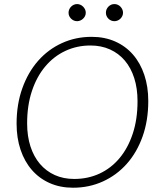

<svg xmlns="http://www.w3.org/2000/svg" viewBox="-20 -892 776 920"><path d="M690.5 -408Q690.5 -314.5 663.2 -238Q636 -161.5 587.5 -107Q539 -52.5 473 -22.5Q407 7.5 330 7.5Q268 7.5 218 -14.8Q168 -37 132.8 -77.5Q97.5 -118 78.5 -174.5Q59.5 -231 59.5 -299.5Q59.5 -392.5 87 -469.2Q114.5 -546 162.8 -600.8Q211 -655.5 276.8 -685.5Q342.5 -715.5 419 -715.5Q481.5 -715.5 531.8 -693.2Q582 -671 617.2 -630.5Q652.5 -590 671.5 -533.2Q690.5 -476.5 690.5 -408ZM639 -407Q639 -468.5 623.2 -517.8Q607.5 -567 578 -601.8Q548.5 -636.5 506.8 -655.2Q465 -674 413.5 -674Q348.5 -674 293 -648Q237.5 -622 196.8 -573.5Q156 -525 133 -456Q110 -387 110 -301Q110 -239.5 126 -190.2Q142 -141 171.5 -106.5Q201 -72 242.5 -53.2Q284 -34.5 335.5 -34.5Q401.5 -34.5 457 -60.2Q512.5 -86 553 -134.5Q593.5 -183 616.2 -251.8Q639 -320.5 639 -407ZM391 -831Q391 -822.5 387.5 -815.2Q384 -808 378.2 -802.5Q372.5 -797 365 -793.8Q357.5 -790.5 349.5 -790.5Q333 -790.5 320.8 -802.5Q308.5 -814.5 308.5 -831Q308.5 -839.5 311.8 -847Q315 -854.5 320.8 -860.2Q326.5 -866 333.8 -869.2Q341 -872.5 349.5 -872.5Q357.5 -872.5 365 -869.2Q372.5 -866 378.2 -860.2Q384 -854.5 387.5 -847Q391 -839.5 391 -831ZM569.5 -831Q569.5 -822.5 566 -815.2Q562.5 -808 557 -802.5Q551.5 -797 544 -793.8Q536.5 -790.5 528.5 -790.5Q511.5 -790.5 499.5 -802.5Q487.5 -814.5 487.5 -831Q487.5 -848 499.5 -860.2Q511.5 -872.5 528.5 -872.5Q536.5 -872.5 544 -869.2Q551.5 -866 557 -860.2Q562.5 -854.5 566 -847Q569.5 -839.5 569.5 -831Z"/></svg>

Font: Lato 2
Style: Italic
Weight: 300
Italic angle: -7°
Designer: Lukasz Dziedzic with Adam Twardoch and Botio Nikoltchev
Foundry: tyPoland Lukasz Dziedzic
Version: Version 2.015; 2015-08-06; http://www.latofonts.com/